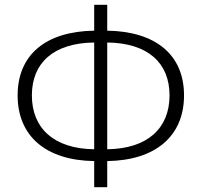

<svg xmlns="http://www.w3.org/2000/svg" viewBox="-20 -762 835 795"><path d="M370 13H424V-95C625 -98 742 -199 742 -367C742 -535 625 -632 424 -635V-742H370V-635C168 -632 53 -534 53 -367C53 -200 168 -98 370 -95ZM370 -144C202 -146 112 -232 112 -367C112 -502 202 -584 370 -586ZM424 -586C592 -584 682 -502 682 -367C682 -232 592 -146 424 -144Z"/></svg>

Font: Noto Sans CJK SC Light
Style: Regular
Weight: 300
Designer: Ryoko NISHIZUKA 西塚涼子 (kana, bopomofo & ideographs); Paul D. Hunt (Latin, Greek & Cyrillic); Sandoll Communications 산돌커뮤니
Foundry: Adobe
Version: Version 2.004;hotconv 1.0.118;makeotfexe 2.5.65603